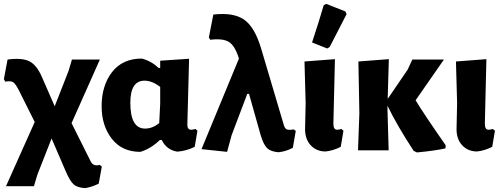

<svg xmlns="http://www.w3.org/2000/svg" viewBox="-21 -775 2595 990"><path d="M10 185 158 -146 77 -308Q59 -344 46 -351.5Q33 -359 6 -354L-1 -367L18 -468Q94 -478 131.5 -458.5Q169 -439 196 -376L261 -227L332 -408L350 -468H494L348 -140L446 56Q460 85 493 75L504 84L488 172Q454 189 419 195Q378 193 358.5 175.5Q339 158 317 106L245 -61L172 125L154 185Z M703 8Q608 8 555.5 -59.5Q503 -127 503 -227Q503 -334 557 -403.5Q611 -473 710 -473Q758 -461 798 -424L805 -425V-462L954 -472L945 -132Q945 -106 965 -106Q972 -106 987 -110L997 -101L983 -18Q942 3 893 7Q838 -2 813 -53H803Q758 -9 703 8ZM651 -245Q651 -112 727 -112Q765 -112 800 -140L805 -240V-327Q763 -359 724 -359Q651 -359 651 -245Z M1150 8 1018 -6 1211 -473Q1191 -538 1160.5 -558Q1130 -578 1063 -570L1056 -582L1079 -700Q1183 -712 1238 -673.5Q1293 -635 1326 -523L1442 -132Q1447 -113 1457.5 -108Q1468 -103 1493 -108L1504 -100L1489 -13Q1454 6 1415 10Q1375 7 1356 -11.5Q1337 -30 1322 -82L1263 -291H1254L1173 -77Z M1648 -748 1661 -755 1760 -716 1766 -702Q1749 -668 1679 -533L1666 -525L1588 -556Q1626 -671 1648 -748ZM1658 6Q1611 6 1581.5 -25.5Q1552 -57 1552 -109L1555 -243L1549 -458L1706 -470L1698 -137Q1698 -106 1717 -106Q1726 -106 1739 -110L1750 -101L1736 -18Q1697 2 1658 6Z M1825 0 1832 -191 1827 -458 1984 -470 1978 -265 2081 -416 2105 -468H2268L2122 -258Q2160 -194 2277 -26L2276 -10Q2224 2 2129 11L2112 3Q2025 -130 1977 -230V-207L1983 0Z M2439 6Q2392 6 2362.5 -25.5Q2333 -57 2333 -109L2336 -243L2330 -458L2487 -470L2479 -137Q2479 -106 2498 -106Q2507 -106 2520 -110L2531 -101L2517 -18Q2478 2 2439 6Z"/></svg>

Font: Alegreya Sans ExtraBold
Style: Regular
Weight: 800
Designer: Juan Pablo del Peral
Foundry: Huerta Tipografica
Version: Version 2.007